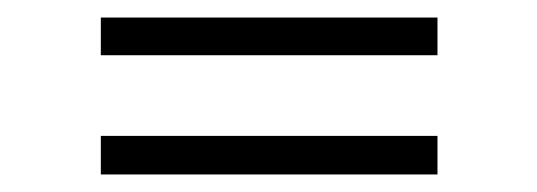

<svg xmlns="http://www.w3.org/2000/svg" viewBox="-20 -340 613 219"><path d="M95 -141V-185H479V-141ZM95 -277V-320H479V-277Z"/></svg>

Font: Dihjauti
Style: Bold
Weight: 700
Designer: T. Christopher White
Version: Version 3.0.0